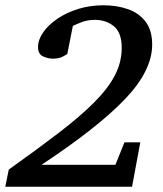

<svg xmlns="http://www.w3.org/2000/svg" viewBox="-41 -707 617 727"><path d="M535.2 -538.1Q535.2 -439.5 432.4 -331.8Q329.6 -224.1 116.2 -83H396L430.2 -168H490.2L459 0H-21L-7.8 -64.9Q100.6 -142.1 180.9 -203.6Q261.2 -265.1 314.2 -317.9Q367.2 -370.6 393.6 -420.9Q419.9 -471.2 419.9 -525.9Q419.9 -583 390.4 -607.4Q360.8 -631.8 317.9 -631.8Q291 -631.8 268.6 -623.3Q246.1 -614.7 234.9 -608.9L213.9 -502.9Q209 -499 195.1 -491.9Q181.2 -484.9 158.2 -484.9Q141.6 -484.9 122.3 -493.4Q103 -502 103 -528.8Q103 -556.6 122.6 -584.7Q142.1 -612.8 176.3 -636Q210.4 -659.2 255.1 -673.1Q299.8 -687 350.1 -687Q402.3 -687 444.1 -672.1Q485.8 -657.2 510.5 -624.5Q535.2 -591.8 535.2 -538.1Z"/></svg>

Font: Charis
Style: Italic
Weight: 400
Italic angle: -11°
Designer: Walt Agee, Miriam Martin, Annie Olsen, Victor Gaultney, Lorna Priest, Alan Ward, Bob Hallissy, Martin Hosken, Sharon Cor
Foundry: SIL Global
Version: Version 7.000